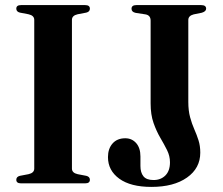

<svg xmlns="http://www.w3.org/2000/svg" viewBox="-20 -720 874 754"><path d="M262.5 -58Q262.5 -41 285 -36L319 -29.5Q333 -26 333 -14Q333 0 314.5 0H62.5Q44 0 44 -14Q44 -26 58 -29.5L92 -36Q114.5 -41 114.5 -58V-642Q114.5 -659 92 -664L58 -670.5Q44 -674 44 -686Q44 -700 62.5 -700H314.5Q333 -700 333 -686Q333 -674 319 -670.5L285 -664Q262.5 -659 262.5 -642ZM766.5 -120.5Q766.5 -59.5 714.5 -22.8Q662.5 14 574.5 14Q493 14 448.5 -18.2Q404 -50.5 404 -103Q404 -136 422 -156.5Q440 -177 472 -177Q498 -177 514.8 -158Q531.5 -139 531.5 -105.5V-68Q531.5 -42.5 543.2 -27.8Q555 -13 583 -13Q611.5 -13 629.5 -31Q647.5 -49 647.5 -82.5Q647.5 -107.5 636 -130.5Q624.5 -153.5 609.5 -179Q594.5 -204.5 583 -237Q571.5 -269.5 571.5 -314V-639Q571.5 -660 551.5 -663.5L512.5 -669.5Q496.5 -673 496.5 -685.5Q496.5 -700 515.5 -700H770Q789.5 -700 789.5 -686Q789.5 -675 772.5 -670L740.5 -663.5Q719.5 -658 719.5 -641.5V-320Q719.5 -285.5 726.5 -259.8Q733.5 -234 743 -212.5Q752.5 -191 759.5 -169.2Q766.5 -147.5 766.5 -120.5Z"/></svg>

Font: Fraunces 72pt SemiBold
Style: Regular
Weight: 600
Version: Version 1.000;[b76b70a41]